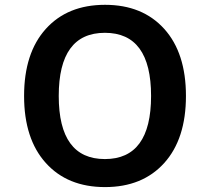

<svg xmlns="http://www.w3.org/2000/svg" viewBox="-20 -760 863 790"><path d="M411.6 -105.5Q601.6 -105.5 601.6 -365.2Q601.6 -625 411.6 -625Q221.7 -625 221.7 -365.2Q221.7 -105.5 411.6 -105.5ZM655.8 -89.4Q566.4 9.8 412.1 9.8Q257.8 9.8 168.5 -89.4Q79.1 -188.5 79.1 -365.2Q79.1 -542 168.5 -641.1Q257.8 -740.2 412.1 -740.2Q566.4 -740.2 655.8 -641.1Q745.1 -542 745.1 -365.2Q745.1 -188.5 655.8 -89.4Z"/></svg>

Font: Mgen+ 1c bold
Style: Bold
Weight: 700
Designer: [Source Han Sans]
Ryoko NISHIZUKA  (kana & ideographs); Paul D. Hunt (Latin, Greek & Cyrillic); Wenlong ZHANG  (bopomofo
Version: Version 1.059.20150602